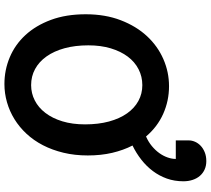

<svg xmlns="http://www.w3.org/2000/svg" viewBox="-62 -870 944 860"><g transform="rotate(90 410.0 -440.0)"><path d="M537.1 -349.1Q537.1 -408.7 524.2 -456.3Q511.2 -503.9 487.8 -537.1Q464.4 -570.3 432.1 -587.9Q399.9 -605.5 361.3 -605.5Q322.8 -605.5 290 -588.6Q257.3 -571.8 233.6 -540.3Q210 -508.8 196.5 -464.1Q183.1 -419.4 183.1 -363.8Q183.1 -304.7 196 -257.3Q209 -210 232.7 -176.5Q256.3 -143.1 289.1 -125.2Q321.8 -107.4 361.3 -107.4Q397.9 -107.4 429.9 -123.8Q461.9 -140.1 485.8 -171.4Q509.8 -202.6 523.4 -247.3Q537.1 -292 537.1 -349.1ZM676.3 -361.3Q676.3 -302.7 664.1 -252.2Q651.9 -201.7 630.4 -160.2Q608.9 -118.7 579.1 -86.7Q549.3 -54.7 513.7 -32.7Q478 -10.7 438 0.7Q397.9 12.2 356.4 12.2Q293.5 12.2 236.6 -11.7Q179.7 -35.6 137 -82Q94.2 -128.4 69.1 -196Q43.9 -263.7 43.9 -351.6Q43.9 -439.5 70.6 -508.8Q97.2 -578.1 141.8 -626.2Q186.5 -674.3 244.6 -699.7Q302.7 -725.1 366.2 -725.1Q431.6 -725.1 490 -699Q548.3 -672.9 591.3 -622.1Q615.7 -632.8 634.5 -648.4Q653.3 -664.1 666 -681.9Q678.7 -699.7 685.3 -718.8Q691.9 -737.8 691.9 -755.4H608.9V-814Q608.9 -827.6 615 -841.6Q621.1 -855.5 632.8 -866.7Q644.5 -877.9 661.9 -885Q679.2 -892.1 701.7 -892.1Q722.7 -892.1 739.3 -884.5Q755.9 -877 767.6 -863.5Q779.3 -850.1 785.6 -831.1Q792 -812 792 -789.6Q792 -749.5 779.8 -715.3Q767.6 -681.2 746.1 -652.6Q724.6 -624 695.3 -601.1Q666 -578.1 631.8 -561.5Q652.8 -520.5 664.6 -470.5Q676.3 -420.4 676.3 -361.3Z"/></g></svg>

Font: Andika New Basic
Style: Bold
Weight: 700
Designer: Victor Gaultney, Annie Olsen, Pablo Ugerman
Foundry: SIL International
Version: Version 5.500; ttfautohint (v1.8.3)